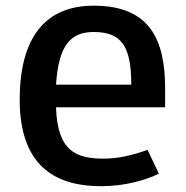

<svg xmlns="http://www.w3.org/2000/svg" viewBox="-20 -430 642 663"><path d="M489.6 87.4C441.9 104.8 390 117.8 338 117.8C242.8 117.8 177.9 91.8 173.5 -59.7H550.2V-124.7C550.2 -297.8 493.9 -410.4 303.4 -410.4C134.6 -410.4 48 -297.8 48 -85.7C48 156.7 186.5 213 329.4 213C411.6 213 485.2 191.3 528.5 169.7ZM173.5 -137.7C182.2 -276.2 225.5 -319.5 303.4 -319.5C398.7 -319.5 433.3 -271.9 433.3 -137.7Z"/></svg>

Font: PleaseOptimize
Style: Demi-Bold
Weight: 600
Version: Version 001.000